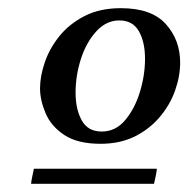

<svg xmlns="http://www.w3.org/2000/svg" viewBox="-20 -650 461 470"><path d="M421 -497Q421 -463 408.5 -428Q396 -393 371 -363.5Q346 -334 310 -316Q274 -298 226 -298Q170 -298 137.5 -319.5Q105 -341 91.5 -373Q78 -405 78 -434Q78 -463 89.5 -497Q101 -531 125 -561Q149 -591 186.5 -610.5Q224 -630 276 -630Q351 -630 386 -591Q421 -552 421 -497ZM335 -506Q335 -547 320 -573.5Q305 -600 272 -600Q240 -600 215.5 -573Q191 -546 178 -505.5Q165 -465 165 -423Q165 -383 180 -355.5Q195 -328 229 -328Q263 -328 286.5 -356Q310 -384 322.5 -425Q335 -466 335 -506ZM357 -200H56Q57 -209 59 -218Q61 -227 63 -237H364Q363 -227 361 -218Q359 -209 357 -200Z"/></svg>

Font: Tiro Telugu
Style: Italic
Weight: 400
Italic angle: -11°
Designer: Telugu: John Hudson & Fiona Ross, assisted by Kaja Sojewska. Latin: John Hudson with Paul Hanslow, assisted by Kaja Soje
Foundry: Tiro Typeworks Ltd.
Version: Version 1.52